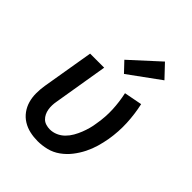

<svg xmlns="http://www.w3.org/2000/svg" viewBox="-221 -911 1043 1043"><g transform="rotate(45 300.0 -389.5)"><path d="M249 8Q219 8 189.5 1.5Q160 -5 135 -20.5Q110 -36 93 -59.5Q76 -83 68 -111Q60 -139 60 -170Q60 -201 65 -232L115 -530H223L171 -217Q168 -201 167.5 -185.5Q167 -170 169.5 -155Q172 -140 178.5 -126.5Q185 -113 195.5 -103Q206 -93 221 -88.5Q236 -84 251 -84Q274 -84 296 -93.5Q318 -103 335 -120Q352 -137 364 -158Q376 -179 384.5 -200.5Q393 -222 399 -244Q405 -266 408 -289Q418 -346 415.5 -401.5Q413 -457 401 -512L505 -532Q519 -469 522 -404.5Q525 -340 514 -274Q508 -240 498.5 -207Q489 -174 473 -142Q457 -110 434.5 -81Q412 -52 382 -30.5Q352 -9 317.5 -0.5Q283 8 249 8ZM323 -582 270 -638 433 -787 503 -713Z"/></g></svg>

Font: Iosevka Curly SmBdExObl
Style: Regular
Weight: 600
Width: 7
Italic angle: -9°
Monospace: yes
Designer: Belleve Invis
Foundry: Belleve Invis
Version: Version 11.1.0; ttfautohint (v1.8.3)